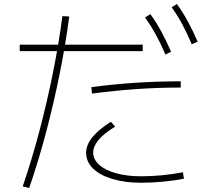

<svg xmlns="http://www.w3.org/2000/svg" viewBox="-20 -875 1040 954"><path d="M93 51Q139 -84 176.5 -226.5Q214 -369 243 -513Q272 -657 290 -795L324 -793Q306 -655 277 -510.5Q248 -366 210 -221.5Q172 -77 125 59ZM682 33Q601 33 539 14.5Q477 -4 442.5 -37.5Q408 -71 408 -116Q408 -154 437.5 -191.5Q467 -229 531 -270L552 -246Q494 -210 468.5 -178.5Q443 -147 443 -117Q443 -83 473 -56Q503 -29 557.5 -14Q612 1 682 1Q729 1 783 -4Q837 -9 889 -19L894 13Q842 23 787 28Q732 33 682 33ZM78 -621V-653H689V-621ZM434 -442Q548 -457 657.5 -464Q767 -471 878 -471V-440Q769 -440 660 -432.5Q551 -425 437 -410ZM802 -604Q777 -662 753 -705.5Q729 -749 701 -788L727 -805Q758 -762 782.5 -716.5Q807 -671 830 -618ZM933 -655Q908 -713 884.5 -756.5Q861 -800 833 -839L859 -855Q890 -812 914.5 -766.5Q939 -721 962 -668Z"/></svg>

Font: M PLUS 1 Code ExtraLight
Style: Regular
Weight: 250
Designer: Coji Morishita
Foundry: UNDERFOREST DESIGN
Version: Version 1.002